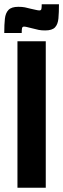

<svg xmlns="http://www.w3.org/2000/svg" viewBox="-53 -882 297 902"><path d="M29 0V-688H162V0ZM-33 -727Q-33 -767 -30 -794Q-27 -821 -13 -835.5Q1 -850 33 -850Q51 -850 64 -847.5Q77 -845 91 -841Q101 -839 113.5 -836Q126 -833 132 -833Q140 -833 141.5 -840Q143 -847 143 -862H224Q224 -823 221.5 -795.5Q219 -768 205.5 -753.5Q192 -739 159 -739Q142 -739 129 -741.5Q116 -744 102 -748Q92 -750 79.5 -753.5Q67 -757 60 -757Q52 -757 50.5 -749.5Q49 -742 49 -727Z"/></svg>

Font: Saira UltraCondensed Black
Style: Regular
Weight: 900
Width: 1
Designer: Hector Gatti with collaboration of the Omnibus-Type team
Foundry: Omnibus-Type
Version: Version 1.101